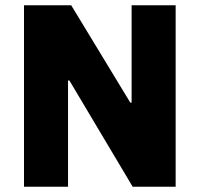

<svg xmlns="http://www.w3.org/2000/svg" viewBox="-20 -708 757 728"><path d="M71 0V-688H250L474 -319H479V-688H646V0H483L243 -403H238V0Z"/></svg>

Font: Saira Thin
Style: Bold
Weight: 700
Version: Version 1.101